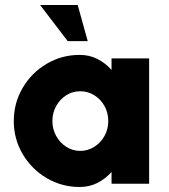

<svg xmlns="http://www.w3.org/2000/svg" viewBox="-20 -733 675 766"><path d="M575 -500V0H425V-47Q400 -19 368.2 -3Q336.5 13 298 13Q226.5 13 166.2 -22.5Q106 -58 70.5 -118.2Q35 -178.5 35 -250Q35 -322 70.5 -382.5Q106 -443 166.2 -478.5Q226.5 -514 298 -514Q336.5 -514 368.2 -498Q400 -482 425 -454V-500ZM300 -131Q330.5 -131 356.2 -147.2Q382 -163.5 397 -190.8Q412 -218 412 -250Q412 -282.5 397 -309.8Q382 -337 356.2 -353Q330.5 -369 300 -369Q270 -369 244.5 -353Q219 -337 204 -309.8Q189 -282.5 189 -250Q189 -218 204 -190.8Q219 -163.5 244.5 -147.2Q270 -131 300 -131ZM290 -713 330 -569H250L140 -713Z"/></svg>

Font: Urbanist
Style: Regular
Weight: 400
Designer: Corey Hu
Foundry: Corey Hu
Version: Version 1.2; befe77262ef67d88f1d94aa3d2e49ef1327b4483